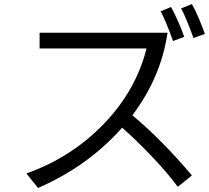

<svg xmlns="http://www.w3.org/2000/svg" viewBox="-20 -898 1040 954"><path d="M111.3 -36.1Q335.9 -116.2 496.1 -282.7Q656.2 -449.2 708 -657.2H176.8V-735.4H812.5Q780.3 -514.6 637.7 -325.2Q782.2 -205.1 933.6 -26.4L863.3 30.3Q816.4 -34.2 738.3 -116.7Q660.2 -199.2 586.9 -263.7Q418.9 -73.2 168.9 36.1ZM778.3 -841.8 830.1 -863.3Q867.2 -793.9 895.5 -714.8L839.8 -694.3Q802.7 -796.9 778.3 -841.8ZM879.9 -856.4 933.6 -877.9Q967.8 -814.5 998 -729.5L941.4 -709Q904.3 -811.5 879.9 -856.4Z"/></svg>

Font: GenEi M Gothic v2 Regular
Style: Regular
Weight: 400
Version: Version 2.0